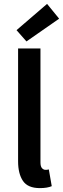

<svg xmlns="http://www.w3.org/2000/svg" viewBox="-20 -955 324 987"><path d="M185 12Q123 12 98 -25Q73 -62 73 -126V-706H188V-120Q188 -99 196 -90.5Q204 -82 213 -82Q217 -82 220.5 -82Q224 -82 231 -84L246 2Q223 12 185 12ZM116 -742 65 -800 222 -935 284 -859Z"/></svg>

Font: Giro Semibold
Style: Regular
Weight: 600
Designer: Paul D. Hunt
Foundry: Adobe Systems Incorporated
Version: Version 1.000;PS 1.0;hotconv 1.0.88;makeotf.lib2.5.647800